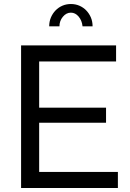

<svg xmlns="http://www.w3.org/2000/svg" viewBox="-20 -936 645 956"><path d="M567 -80V0H85V-710H558V-630H175V-400H508V-325H175V-80ZM333 -873Q310 -873 293 -852.5Q276 -832 276 -805H225Q225 -829 233.5 -849Q242 -869 256.5 -884Q271 -899 290.5 -907.5Q310 -916 333 -916Q356 -916 375.5 -907.5Q395 -899 409.5 -884Q424 -869 432.5 -849Q441 -829 441 -805H391Q388 -834 371.5 -853.5Q355 -873 333 -873Z"/></svg>

Font: IngvarSans
Style: Regular
Weight: 500
Version: Version 3.000